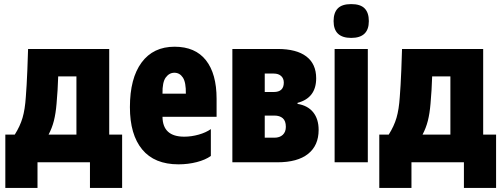

<svg xmlns="http://www.w3.org/2000/svg" viewBox="-20 -792 2449 937"><path d="M6 125V-135H52Q78 -176 90 -217Q102 -258 106 -319Q108 -347 110 -378Q112 -409 113.5 -451Q115 -493 117 -553H513V-135H576V125H419V0H163V125ZM217 -135H353V-419H264Q263 -383 261 -352.5Q259 -322 256 -286Q252 -238 243 -202.5Q234 -167 217 -135Z M851 10Q734 10 674 -62.5Q614 -135 614 -269Q614 -410 671 -487Q728 -564 832 -564Q933 -564 985 -498Q1037 -432 1037 -310V-222H773Q774 -125 879 -125Q914 -125 949.5 -135Q985 -145 1009 -162V-31Q983 -12 940.5 -1Q898 10 851 10ZM773 -335H887Q888 -390 872.5 -413.5Q857 -437 831 -437Q806 -437 789 -414Q772 -391 773 -335Z M1114 0V-553H1335Q1427 -553 1475 -516.5Q1523 -480 1523 -410Q1523 -314 1432 -290V-285Q1482 -277 1508.5 -244Q1535 -211 1535 -158Q1535 -82 1483.5 -41Q1432 0 1334 0ZM1272 -343H1316Q1365 -343 1365 -389Q1365 -409 1352 -421Q1339 -433 1316 -433H1272ZM1272 -120H1319Q1345 -120 1360 -134Q1375 -148 1375 -173Q1375 -202 1360 -215Q1345 -228 1319 -228H1272Z M1694 -607Q1608 -607 1608 -689Q1608 -730 1628.5 -751Q1649 -772 1694 -772Q1739 -772 1759.5 -751Q1780 -730 1780 -689Q1780 -607 1694 -607ZM1613 0V-553H1775V0Z M1831 125V-135H1877Q1903 -176 1915 -217Q1927 -258 1931 -319Q1933 -347 1935 -378Q1937 -409 1938.5 -451Q1940 -493 1942 -553H2338V-135H2401V125H2244V0H1988V125ZM2042 -135H2178V-419H2089Q2088 -383 2086 -352.5Q2084 -322 2081 -286Q2077 -238 2068 -202.5Q2059 -167 2042 -135Z"/></svg>

Font: Noto Sans ExtraCondensed Black
Style: Regular
Weight: 900
Width: 2
Designer: Monotype Design Team
Foundry: Monotype Imaging Inc.
Version: Version 2.013; ttfautohint (v1.8.4.7-5d5b)